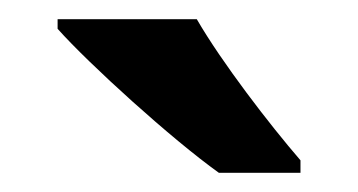

<svg xmlns="http://www.w3.org/2000/svg" viewBox="-20 -786 373 200"><path d="M185 -766H40V-756C73 -719 159 -641 208 -606H293V-619C261 -656 211 -721 185 -766Z"/></svg>

Font: Noto Sans Georgian SemiBold
Style: Regular
Weight: 600
Designer: Monotype Design Team, Akaki Razmadze
Foundry: Google LLC
Version: Version 2.005